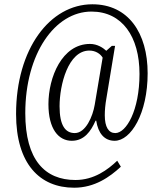

<svg xmlns="http://www.w3.org/2000/svg" viewBox="-20 -734 754 896"><path d="M326 142C422 142 492 92 544 44L527 16C483 58 419 106 332 106C190 106 98 13 98 -206C98 -483 236 -680 407 -680C550 -680 631 -563 631 -389C631 -218 569 -113 518 -113C487 -113 469 -141 469 -196C469 -218 471 -245 477 -278L517 -520H502L476 -497C461 -511 434 -529 400 -529C269 -529 206 -373 206 -248C206 -132 253 -77 315 -77C373 -77 404 -121 426 -171H429C438 -112 467 -77 515 -77C591 -77 669 -204 669 -392C669 -580 579 -714 411 -714C213 -714 55 -506 55 -202C55 30 165 142 326 142ZM329 -113C285 -113 258 -148 258 -238C258 -338 298 -498 397 -498C427 -498 449 -482 459 -465L422 -245C413 -191 380 -113 329 -113Z"/></svg>

Font: Noto Serif Tamil ExtraCondensed Light
Style: Italic
Weight: 300
Width: 2
Italic angle: -12°
Designer: Indian Type Foundry, Tom Grace, and the Monotype Design Team
Foundry: Monotype Imaging Inc.
Version: Version 2.003